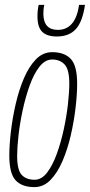

<svg xmlns="http://www.w3.org/2000/svg" viewBox="-20 -754 367 784"><path d="M120 10Q70 10 44 -17.5Q18 -45 18 -119Q18 -162 24.5 -217Q31 -272 44 -329Q57 -386 77.5 -434Q98 -482 126.5 -511.5Q155 -541 193 -541Q243 -541 269 -513.5Q295 -486 295 -412Q295 -369 288.5 -313.5Q282 -258 269 -201.5Q256 -145 235.5 -97Q215 -49 186.5 -19.5Q158 10 120 10ZM121 -20Q150 -20 172.5 -49.5Q195 -79 212 -126Q229 -173 240.5 -226.5Q252 -280 257.5 -329.5Q263 -379 263 -413Q263 -470 244 -490.5Q225 -511 193 -511Q164 -511 141 -481.5Q118 -452 101 -404.5Q84 -357 72.5 -303.5Q61 -250 55.5 -200.5Q50 -151 50 -118Q50 -60 68.5 -40Q87 -20 121 -20ZM212 -605Q172 -605 152.5 -624Q133 -643 133 -687Q133 -714 138 -734H161Q157 -719 157 -697Q158 -632 216 -632Q288 -632 303 -734H327Q317 -665 289.5 -635Q262 -605 212 -605Z"/></svg>

Font: Georama Condensed ExtraLight
Style: Italic
Weight: 200
Width: 3
Italic angle: -9°
Designer: Jean-Baptiste Levee
Foundry: Production Type
Version: Version 1.000